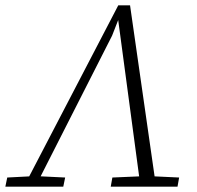

<svg xmlns="http://www.w3.org/2000/svg" viewBox="-43 -696 734 716"><path d="M-23 0 -16 -34 81 -39H97L200 -34L193 0ZM46 0 398 -676H442L539 0H481L397 -627H400L375 -563L89 0ZM370 0 376 -34 493 -39H518L625 -34L619 0Z"/></svg>

Font: Source Serif 4 Light
Style: Italic
Weight: 300
Italic angle: -12°
Designer: Frank Grießhammer
Foundry: Adobe Systems Incorporated
Version: Version 4.004;hotconv 1.0.116;makeotfexe 2.5.65601